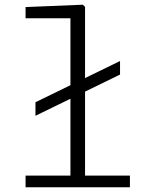

<svg xmlns="http://www.w3.org/2000/svg" viewBox="-20 -795 660 815"><path d="M489.5 -478.5 130.5 -303.5V-361L489.5 -536ZM88.5 -49.5H531.5V0H88.5ZM279 0V-745L301.5 -717.5H88.5V-765L331.5 -775L341 -766V0Z"/></svg>

Font: Monaspace Neon Var ExtraLight
Style: Regular
Weight: 200
Designer: Riley Cran and the Lettermatic Team
Version: Version 1.200 (Monaspace Neon Var)